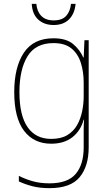

<svg xmlns="http://www.w3.org/2000/svg" viewBox="-20 -737 564 998"><path d="M258 -538Q324 -538 359.5 -508.5Q395 -479 413 -438H415L419 -528H441V29Q441 127 394 184Q347 241 237 241Q187 241 148.5 231Q110 221 78 206V177Q111 194 150 205Q189 216 237 216Q332 216 373.5 167Q415 118 415 29V-15Q415 -42 415 -63.5Q415 -85 417 -115H415Q399 -57 356 -23.5Q313 10 246 10Q156 10 105 -57Q54 -124 54 -258Q54 -388 104 -463Q154 -538 258 -538ZM258 -513Q165 -513 123 -444.5Q81 -376 81 -258Q81 -137 123.5 -76Q166 -15 246 -15Q297 -15 329.5 -34.5Q362 -54 380.5 -86.5Q399 -119 407 -158.5Q415 -198 415 -237V-307Q415 -364 400 -411Q385 -458 351 -485.5Q317 -513 258 -513ZM373 -717Q368 -665 338.5 -636Q309 -607 259 -607Q210 -607 179 -635Q148 -663 145 -717H169Q172 -678 194.5 -654.5Q217 -631 259 -631Q303 -631 324 -654.5Q345 -678 349 -717Z"/></svg>

Font: Noto Sans Telugu SemiCondensed Thin
Style: Regular
Weight: 100
Width: 4
Designer: Jelle Bosma - Monotype Design Team
Foundry: Monotype Imaging Inc.
Version: Version 2.005; ttfautohint (v1.8.4.7-5d5b)